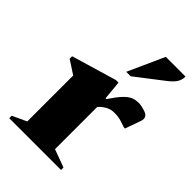

<svg xmlns="http://www.w3.org/2000/svg" viewBox="-211 -794 881 881"><g transform="rotate(45 229.5 -353.5)"><path d="M20 0V-16L89 -48V-346L23 -389V-405L243 -470H259L268 -377H273Q299 -416 318 -436Q337 -456 353.5 -463Q370 -470 391 -470Q400 -470 410 -468Q420 -466 429 -463Q446 -458 452.5 -450.5Q459 -443 459 -434Q459 -427 456 -418L429 -342H422L404 -348Q387 -354 374.5 -356.5Q362 -359 343 -359Q321 -359 302 -348.5Q283 -338 269 -322V-48L356 -16V0ZM249 -530 329 -707H457Q457 -686 447 -669.5Q437 -653 413 -634L278 -530Z"/></g></svg>

Font: Spectral ExtraBold
Style: Regular
Weight: 800
Designer: Jean-Baptiste Levee
Foundry: Production Type
Version: Version 2.001